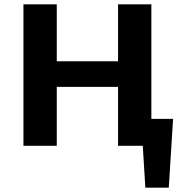

<svg xmlns="http://www.w3.org/2000/svg" viewBox="-20 -678 854 893"><path d="M785 -125 765 195H656L644 0H529V-274H244V0H89V-658H244V-393H529V-658H684V-125Z"/></svg>

Font: Ysabeau Ultrabold
Style: Regular
Weight: 800
Designer: Christian Thalmann (Catharsis Fonts)
Version: Version 0.003